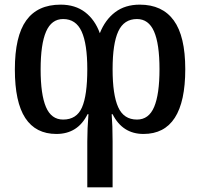

<svg xmlns="http://www.w3.org/2000/svg" viewBox="-20 -567 862 827"><path d="M356 43Q356 -13 361 -75H357Q315 10 223 10Q134 10 89 -58.5Q44 -127 44 -268Q44 -411 93 -479Q142 -547 241 -547Q304 -547 346.5 -514.5Q389 -482 410 -424Q433 -482 476 -514.5Q519 -547 582 -547Q679 -547 728.5 -479Q778 -411 778 -269Q778 10 598 10Q508 10 465 -75H461Q465 -26 465 41V240H356ZM356 -269Q356 -378 331.5 -431.5Q307 -485 252 -485Q202 -485 178.5 -431Q155 -377 155 -268Q155 -160 178 -106Q201 -52 252 -52Q310 -52 333 -104Q356 -156 356 -269ZM667 -269Q667 -378 643.5 -431.5Q620 -485 570 -485Q514 -485 489.5 -432Q465 -379 465 -269Q465 -159 489 -105.5Q513 -52 570 -52Q621 -52 644 -106.5Q667 -161 667 -269Z"/></svg>

Font: Noto Serif Georgian Medium Narrow
Style: Regular
Weight: 500
Width: 4
Designer: Monotype Design team
Foundry: Monotype Imaging Inc.
Version: Version 1.000